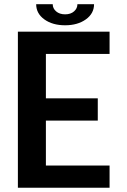

<svg xmlns="http://www.w3.org/2000/svg" viewBox="-20 -887 602 907"><path d="M150.9 -867.2H229Q229 -847.2 245.1 -833.3Q261.2 -819.3 287.6 -819.3Q314 -819.3 329.8 -833.3Q345.7 -847.2 345.7 -867.2H424.3Q424.3 -823.2 385.5 -795.4Q346.7 -767.6 287.6 -767.6Q228 -767.6 189.5 -795.4Q150.9 -823.2 150.9 -867.2ZM497.6 -105V0H64.5V-737.3H497.6V-632.3H196.8V-422.4H441.9V-317.4H196.8V-105Z"/></svg>

Font: Epilogue SemiBold
Style: Regular
Weight: 600
Designer: Tyler Finck
Foundry: Etcetera Type Co
Version: Version 2.112